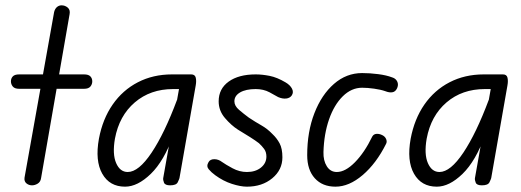

<svg xmlns="http://www.w3.org/2000/svg" viewBox="-20 -695 1952 720"><path d="M100 0Q88 0 79 -7.5Q70 -15 72 -29L183 -650Q186 -662 193.5 -668.5Q201 -675 211 -675Q224 -675 234 -666.5Q244 -658 241 -642L134 -27Q132 -13 121.5 -6.5Q111 0 100 0ZM52 -362Q35 -362 28 -370.5Q21 -379 21 -390Q21 -401 28 -408.5Q35 -416 52 -416H295Q312 -416 319 -408.5Q326 -401 326 -390Q326 -379 319 -370.5Q312 -362 295 -362Z M449 5Q391 5 363.5 -43.5Q336 -92 351 -175Q365 -249 402.5 -303Q440 -357 497 -386.5Q554 -416 625 -416H687L678 -361H629Q544 -361 485.5 -311Q427 -261 411 -175Q401 -117 415.5 -83.5Q430 -50 459 -50Q500 -50 548.5 -122.5Q597 -195 644 -321L630 -188Q595 -91 545.5 -43Q496 5 449 5ZM618 0Q599 0 595 -10Q591 -20 592 -27L661 -416H697Q711 -416 714 -404Q717 -392 714 -375L653 -27Q652 -23 646.5 -11.5Q641 0 618 0Z M906 5Q882 5 849.5 -5.5Q817 -16 787 -38Q772 -49 762.5 -60.5Q753 -72 762 -87Q768 -98 783.5 -98Q799 -98 812 -88Q826 -78 852 -64Q878 -50 906 -50Q938 -50 958.5 -66.5Q979 -83 979 -108Q979 -125 970.5 -136.5Q962 -148 951 -158Q938 -168 917.5 -181Q897 -194 872 -209Q847 -225 823.5 -252.5Q800 -280 800 -315Q800 -362 837.5 -389Q875 -416 939 -416Q963 -416 991 -410.5Q1019 -405 1051 -386Q1068 -376 1075 -362.5Q1082 -349 1074 -337Q1067 -327 1053 -325.5Q1039 -324 1023 -331Q1013 -337 990.5 -349Q968 -361 939 -361Q902 -361 880.5 -348.5Q859 -336 859 -315Q859 -298 876.5 -283Q894 -268 913 -254Q937 -238 960 -225Q983 -212 1002 -192Q1018 -177 1028.5 -157.5Q1039 -138 1039 -105Q1039 -58 1001 -26.5Q963 5 906 5Z M1238 5Q1189 5 1160.5 -26.5Q1132 -58 1132 -113Q1132 -201 1159 -270.5Q1186 -340 1232.5 -380.5Q1279 -421 1338 -421Q1367 -421 1398 -417Q1429 -413 1450 -405Q1460 -402 1465.5 -395.5Q1471 -389 1472 -381Q1473 -373 1469 -364Q1463 -351 1451.5 -349Q1440 -347 1425 -353Q1408 -359 1383 -362.5Q1358 -366 1338 -366Q1298 -366 1265.5 -334Q1233 -302 1214 -247.5Q1195 -193 1193 -125Q1192 -93 1205.5 -71.5Q1219 -50 1243 -50Q1275 -50 1311 -86.5Q1347 -123 1376 -183Q1381 -192 1391.5 -193Q1402 -194 1414 -188Q1424 -183 1428 -173.5Q1432 -164 1428 -156Q1391 -82 1340 -38.5Q1289 5 1238 5Z M1618 5Q1560 5 1532.5 -43.5Q1505 -92 1520 -175Q1534 -249 1571.5 -303Q1609 -357 1666 -386.5Q1723 -416 1794 -416H1856L1847 -361H1798Q1713 -361 1654.5 -311Q1596 -261 1580 -175Q1570 -117 1584.5 -83.5Q1599 -50 1628 -50Q1669 -50 1717.5 -122.5Q1766 -195 1813 -321L1799 -188Q1764 -91 1714.5 -43Q1665 5 1618 5ZM1787 0Q1768 0 1764 -10Q1760 -20 1761 -27L1830 -416H1866Q1880 -416 1883 -404Q1886 -392 1883 -375L1822 -27Q1821 -23 1815.5 -11.5Q1810 0 1787 0Z"/></svg>

Font: Edu VIC WA NT Beginner
Style: Regular
Weight: 400
Designer: Tina and Corey Anderson
Foundry: Google for Education
Version: Version 1.003